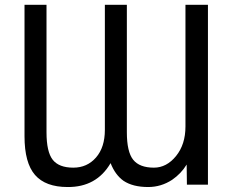

<svg xmlns="http://www.w3.org/2000/svg" viewBox="-20 -752 951 784"><path d="M431.6 -85.9Q374 12.7 255.9 11.7Q166 11.7 123 -37.6Q80.1 -86.9 80.1 -195.3V-732.4H169.9V-211.9Q169.9 -131.8 195.3 -99.6Q220.7 -67.4 279.3 -67.4Q335.9 -67.4 372.1 -108.9Q408.2 -150.4 408.2 -221.7V-732.4H498V-211.9Q498 -131.8 523.9 -99.6Q549.8 -67.4 608.4 -67.4Q660.2 -67.4 698.7 -114.7Q737.3 -162.1 737.3 -235.4V-732.4H829.1V2H743.2L742.2 -80.1Q719.7 -43 682.6 -17.6Q637.7 11.7 585 11.7Q522.5 11.7 484.4 -13.7Q450.2 -38.1 431.6 -85.9Z"/></svg>

Font: Gen Shin Gothic Regular
Style: Regular
Weight: 400
Designer: [Source Han Sans]
Ryoko NISHIZUKA  (kana & ideographs); Paul D. Hunt (Latin, Greek & Cyrillic); Wenlong ZHANG  (bopomofo
Version: Version 1.002.20150607